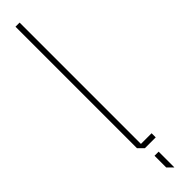

<svg xmlns="http://www.w3.org/2000/svg" viewBox="-312 -689 790 790"><g transform="rotate(-45 83.0 -294.5)"><path d="M73 0 50 -23V-730H74V0ZM74 0V-24H136V0ZM102 141 79 118V50H103V141Z"/></g></svg>

Font: Foldit Thin
Style: Regular
Weight: 100
Designer: Sophia Tai
Foundry: Sophia Tai
Version: Version 1.003